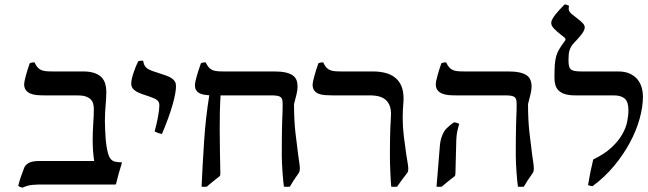

<svg xmlns="http://www.w3.org/2000/svg" viewBox="-20 -839 2947 873"><path d="M137.2 -555.2Q143.6 -541 150.6 -533Q157.7 -524.9 167 -520.8Q176.3 -516.6 188.5 -515.4Q200.7 -514.2 217.3 -514.2H356.9Q388.2 -514.2 408.9 -507.1Q429.7 -500 441.7 -487.5Q453.6 -475.1 458.5 -458Q463.4 -440.9 463.4 -421.4Q463.4 -404.3 462.4 -389.6Q461.4 -375 460.2 -359.9Q459 -344.7 458 -328.6Q457 -312.5 457 -293Q457 -287.6 457.3 -274.4Q457.5 -261.2 458.3 -244.4Q459 -227.5 460.4 -208.5Q461.9 -189.5 464.8 -171.6Q467.8 -153.8 471.9 -139.4Q476.1 -125 482.4 -117.2Q490.2 -107.4 502.2 -104.2Q514.2 -101.1 532.7 -101.1Q534.7 -101.1 534.2 -98.1Q526.4 -73.2 520 -50.8Q513.7 -28.3 507.8 -3.4Q507.3 -1.5 505.9 -0.7Q504.4 0 502.9 0H183.1Q165.5 0 152.1 0.2Q138.7 0.5 127 1.7Q115.2 2.9 104.7 5.9Q94.2 8.8 82.5 14.2Q77.1 13.2 71.8 11.2Q66.4 9.3 63 5.4Q66.9 -11.2 74 -32.5Q81.1 -53.7 89.8 -75.7Q95.2 -89.4 110.8 -98.1Q126.5 -106.9 158.2 -106.9H408.2Q404.3 -133.3 402.8 -156.7Q401.4 -180.2 401.4 -203.1Q401.4 -221.2 402.1 -240.7Q402.8 -260.3 404.1 -278.8Q405.3 -297.4 406 -313.7Q406.7 -330.1 406.7 -341.8Q406.7 -356 403.6 -367.7Q400.4 -379.4 391.8 -387.7Q383.3 -396 369.1 -400.6Q355 -405.3 333 -405.3H182.1Q164.6 -405.3 147.9 -406.7Q131.3 -408.2 118.4 -413.6Q105.5 -418.9 97.7 -429.2Q89.8 -439.5 89.8 -456.5Q89.8 -460.9 91.6 -470.2Q93.3 -479.5 96.7 -491.9Q100.1 -504.4 104.7 -519.8Q109.4 -535.2 115.2 -551.3Q120.1 -553.7 126 -554.7Q131.8 -555.7 137.2 -555.2Z M630.9 -563Q632.8 -549.8 637.2 -541.5Q641.6 -533.2 650.1 -527.3Q658.7 -521.5 671.9 -516.6Q685.1 -511.7 704.1 -505.9Q722.7 -500 736.8 -494.9Q751 -489.7 760.7 -483.2Q770.5 -476.6 775.4 -468Q780.3 -459.5 780.3 -447.3Q780.3 -418 764.9 -363.3Q749.5 -308.6 716.3 -229.5Q697.8 -233.4 683.1 -241.2Q688 -258.8 691.9 -276.4Q695.8 -293.9 698.7 -309.6Q701.7 -325.2 703.1 -338.1Q704.6 -351.1 704.6 -359.4Q704.6 -367.2 702.4 -372.8Q700.2 -378.4 695.3 -382.8Q690.4 -387.2 682.4 -391.1Q674.3 -395 662.6 -398.9Q642.1 -405.8 626 -411.4Q609.9 -417 598.9 -423.6Q587.9 -430.2 582.3 -438.7Q576.7 -447.3 576.7 -460Q576.7 -468.3 579.6 -481.2Q582.5 -494.1 587.2 -508.3Q591.8 -522.5 597.4 -536.1Q603 -549.8 608.4 -560.1Q612.3 -562.5 618.9 -562.7Q625.5 -563 630.9 -563Z M915.5 -555.2Q921.9 -541 929 -533Q936 -524.9 945.3 -520.8Q954.6 -516.6 966.8 -515.4Q979 -514.2 995.6 -514.2H1225.6Q1256.3 -514.2 1277.1 -509.8Q1297.9 -505.4 1310.3 -496.8Q1322.8 -488.3 1327.9 -475.3Q1333 -462.4 1333 -445.3Q1333 -428.7 1327.9 -408.9Q1322.8 -389.2 1316.9 -365.7Q1316.9 -293.5 1323.2 -237.1Q1329.6 -180.7 1335.4 -137.7Q1338.4 -117.2 1340.8 -100.1Q1343.3 -83 1343.3 -73.2Q1343.3 -64 1341.3 -58.6Q1339.4 -53.2 1335 -47.4Q1324.7 -33.2 1315.4 -19Q1306.2 -4.9 1297.9 9.8Q1284.2 11.2 1271 9.8Q1269.5 0.5 1267.8 -17.1Q1266.1 -34.7 1264.6 -54.9Q1263.2 -75.2 1262.2 -95.2Q1261.2 -115.2 1261.2 -129.9Q1261.2 -172.4 1261.5 -203.1Q1261.7 -233.9 1262.2 -255.6Q1262.7 -277.3 1263.2 -292Q1263.7 -306.6 1264.2 -317.4Q1264.6 -330.6 1264.9 -340.8Q1265.1 -351.1 1265.1 -364.3Q1265.1 -376 1263.7 -383.8Q1262.2 -391.6 1257.1 -396.5Q1252 -401.4 1241.7 -403.3Q1231.4 -405.3 1214.4 -405.3H982.9Q980.5 -367.2 979.7 -328.9Q979 -290.5 979 -252.4Q979 -202.1 980 -152.3Q981 -102.5 981.9 -51.3Q981.9 -46.9 981.2 -43Q980.5 -39.1 977.1 -36.6Q969.7 -30.8 961.4 -24.2Q953.1 -17.6 945.6 -11.5Q938 -5.4 931.4 0.2Q924.8 5.9 920.4 9.8Q908.2 11.2 896.5 9.8Q901.4 -95.2 908.2 -199Q915 -302.7 931.6 -405.8Q917.5 -406.7 905.5 -408.9Q893.6 -411.1 884.8 -416.3Q876 -421.4 871.1 -430.2Q866.2 -439 866.2 -453.1Q866.2 -457.5 868.2 -467.3Q870.1 -477.1 873.8 -490.2Q877.4 -503.4 882.6 -519.3Q887.7 -535.2 893.6 -551.3Q898.4 -553.7 904.3 -554.7Q910.2 -555.7 915.5 -555.2Z M1449.7 -555.2Q1456.1 -541 1463.1 -533Q1470.2 -524.9 1479.5 -520.8Q1488.8 -516.6 1501 -515.4Q1513.2 -514.2 1529.8 -514.2H1674.3Q1705.1 -514.2 1731 -507.8Q1756.8 -501.5 1775.6 -486.8Q1794.4 -472.2 1804.7 -448.7Q1814.9 -425.3 1814.9 -391.1Q1814.9 -377 1813.5 -362.3Q1812.5 -351.1 1811.8 -337.6Q1811 -324.2 1811 -303.7Q1811 -260.7 1816.2 -219Q1821.3 -177.2 1827.1 -137.7Q1830.1 -117.2 1833.3 -99.6Q1836.4 -82 1836.4 -72.3Q1836.4 -63 1834.5 -58.1Q1832.5 -53.2 1827.6 -47.4Q1816.9 -34.2 1805.7 -18.8Q1794.4 -3.4 1785.6 9.8Q1772 11.2 1758.8 9.8Q1757.8 0.5 1756.8 -17.1Q1755.9 -34.7 1754.9 -54.9Q1753.9 -75.2 1753.4 -95.2Q1752.9 -115.2 1752.9 -129.9Q1752.9 -175.8 1753.4 -204.3Q1753.9 -232.9 1754.6 -252.2Q1755.4 -271.5 1756.3 -285.6Q1757.3 -299.8 1757.8 -317.4Q1758.8 -359.9 1736.3 -382.6Q1713.9 -405.3 1662.1 -405.3H1491.7Q1474.1 -405.3 1457.8 -406.5Q1441.4 -407.7 1429 -412.6Q1416.5 -417.5 1408.9 -427.5Q1401.4 -437.5 1401.4 -454.6Q1401.4 -459 1403.3 -468.5Q1405.3 -478 1408.7 -491Q1412.1 -503.9 1417 -519.5Q1421.9 -535.2 1427.7 -551.3Q1432.6 -553.7 1438.5 -554.7Q1444.3 -555.7 1449.7 -555.2Z M2067.9 -275.4Q2064.5 -263.2 2062 -253.9Q2059.6 -244.6 2058.1 -236.3Q2056.6 -228 2055.9 -219.7Q2055.2 -211.4 2054.7 -201.7L2050.8 -51.3Q2050.8 -46.9 2050 -43Q2049.3 -39.1 2045.9 -36.6Q2038.1 -30.8 2029.8 -24.2Q2021.5 -17.6 2013.9 -11.5Q2006.3 -5.4 1999.8 0.2Q1993.2 5.9 1988.8 9.8Q1976.6 11.2 1964.8 9.8L1980 -175.8Q1981.9 -200.7 1990 -221.4Q1998 -242.2 2008.8 -253.4Q2014.2 -259.3 2024.2 -267.8Q2034.2 -276.4 2045.4 -283.2Q2050.3 -282.2 2057.1 -280.3Q2064 -278.3 2067.9 -275.4ZM2008.8 -555.2Q2015.1 -541 2022.2 -533Q2029.3 -524.9 2038.6 -520.8Q2047.9 -516.6 2060.1 -515.4Q2072.3 -514.2 2088.9 -514.2H2289.6Q2320.3 -514.2 2341.1 -509.8Q2361.8 -505.4 2374.3 -496.8Q2386.7 -488.3 2391.8 -475.3Q2397 -462.4 2397 -445.3Q2397 -428.7 2391.8 -408.9Q2386.7 -389.2 2380.9 -365.7Q2380.9 -293.5 2387.2 -237.1Q2393.6 -180.7 2399.4 -137.7Q2402.3 -117.2 2404.8 -100.1Q2407.2 -83 2407.2 -73.2Q2407.2 -64 2405.3 -58.6Q2403.3 -53.2 2398.9 -47.4Q2388.7 -33.2 2379.4 -19Q2370.1 -4.9 2361.8 9.8Q2348.1 11.2 2335 9.8Q2333.5 0.5 2331.8 -17.1Q2330.1 -34.7 2328.6 -54.9Q2327.1 -75.2 2326.2 -95.2Q2325.2 -115.2 2325.2 -129.9Q2325.2 -172.4 2325.4 -203.1Q2325.7 -233.9 2326.2 -255.6Q2326.7 -277.3 2327.1 -292Q2327.6 -306.6 2328.1 -317.4Q2328.6 -330.6 2328.9 -340.8Q2329.1 -351.1 2329.1 -364.3Q2329.1 -376 2327.6 -383.8Q2326.2 -391.6 2321 -396.5Q2315.9 -401.4 2305.7 -403.3Q2295.4 -405.3 2278.3 -405.3H2053.7Q2036.1 -405.3 2019.5 -406.7Q2002.9 -408.2 1990 -413.6Q1977.1 -418.9 1969.2 -429.2Q1961.4 -439.5 1961.4 -456.5Q1961.4 -460.9 1963.1 -470.2Q1964.8 -479.5 1968.3 -491.9Q1971.7 -504.4 1976.3 -519.8Q1981 -535.2 1986.8 -551.3Q1991.7 -553.7 1997.6 -554.7Q2003.4 -555.7 2008.8 -555.2Z M2677.2 -113.8Q2728.5 -138.7 2759.8 -167.7Q2791 -196.8 2808.3 -226.6Q2825.7 -256.3 2831.5 -284.9Q2837.4 -313.5 2837.4 -337.9Q2837.4 -376 2820.6 -390.6Q2803.7 -405.3 2771.5 -405.3H2596.2Q2568.8 -405.3 2550.5 -410.6Q2532.2 -416 2521.2 -426.3Q2510.3 -436.5 2505.6 -451.2Q2501 -465.8 2501 -484.4Q2501 -522 2502.7 -545.2Q2504.4 -568.4 2509.5 -585.2Q2514.6 -602.1 2523.7 -616.9Q2532.7 -631.8 2547.9 -652.3Q2550.3 -655.3 2550.8 -657Q2551.3 -658.7 2551.3 -659.7Q2551.3 -664.6 2545.7 -669.2Q2540 -673.8 2529.3 -682.1Q2510.7 -696.8 2498.5 -709.5Q2486.3 -722.2 2486.3 -735.4Q2486.3 -742.7 2491.7 -752.4Q2497.1 -762.2 2505.6 -773.2Q2514.2 -784.2 2525.1 -795.9Q2536.1 -807.6 2547.4 -818.8Q2551.8 -818.8 2557.6 -816.9Q2563.5 -814.9 2567.4 -812.5Q2565.4 -803.2 2565.9 -797.1Q2566.4 -791 2570.1 -785.4Q2573.7 -779.8 2581.3 -773.7Q2588.9 -767.6 2601.6 -757.8Q2622.1 -742.2 2630.4 -732.9Q2638.7 -723.6 2638.7 -714.4Q2638.7 -707 2634.3 -698.5Q2629.9 -689.9 2623 -681.2Q2616.2 -672.4 2607.7 -663.1Q2599.1 -653.8 2590.8 -645Q2582.5 -636.2 2577.6 -628.2Q2572.8 -620.1 2569.8 -611.1Q2566.9 -602.1 2565.9 -591.1Q2564.9 -580.1 2564.9 -565.9Q2564.9 -550.3 2566.9 -540.3Q2568.8 -530.3 2575 -524.4Q2581.1 -518.6 2592.5 -516.4Q2604 -514.2 2622.6 -514.2H2790Q2820.3 -514.2 2841.8 -504.9Q2863.3 -495.6 2877 -479.7Q2890.6 -463.9 2897 -443.1Q2903.3 -422.4 2903.3 -398.9Q2903.3 -353.5 2888.4 -299.6Q2873.5 -245.6 2844.2 -190.9Q2814.9 -136.2 2772.2 -84.7Q2729.5 -33.2 2673.8 7.8Q2662.6 6.3 2653.8 2.4Q2658.2 -25.4 2664.3 -55.7Q2670.4 -85.9 2677.2 -113.8Z"/></svg>

Font: Federov2
Style: Regular
Weight: 400
Designer: Olexa M. Volochay | Cyreal.org
Foundry: Olexa M. Volochay | Cyreal.org
Version: Version 1.000